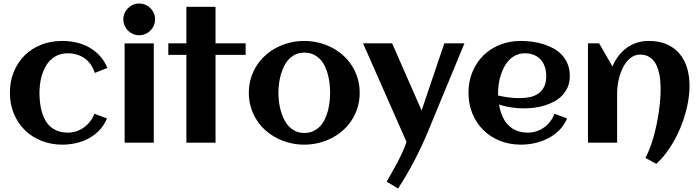

<svg xmlns="http://www.w3.org/2000/svg" viewBox="-20 -810 3975 1090"><path d="M589.4 -424.3 518.1 -396Q501 -449.7 460.9 -478.5Q420.9 -507.3 364.7 -507.3Q334.5 -507.3 310.8 -497.8Q287.1 -488.3 269.3 -471.7Q251.5 -455.1 239 -433.1Q226.6 -411.1 218.8 -386.2Q210.9 -361.3 207.5 -334.7Q204.1 -308.1 204.1 -283.2Q204.1 -256.3 207 -229Q210 -201.7 217 -176.5Q224.1 -151.4 235.8 -129.6Q247.6 -107.9 265.4 -91.8Q283.2 -75.7 307.9 -66.4Q332.5 -57.1 364.7 -57.1Q390.6 -57.1 414.1 -64.9Q437.5 -72.8 457 -86.9Q476.6 -101.1 491.7 -120.6Q506.8 -140.1 515.6 -164.1L587.4 -137.7Q571.3 -99.1 544.7 -71Q518.1 -43 484.4 -24.7Q450.7 -6.3 412.1 2.4Q373.5 11.2 334 11.2Q270 11.2 215.3 -10.5Q160.6 -32.2 120.8 -71.5Q81.1 -110.8 58.6 -164.8Q36.1 -218.8 36.1 -283.2Q36.1 -348.1 58.3 -402.3Q80.6 -456.5 120.1 -495.6Q159.7 -534.7 214.4 -556.2Q269 -577.6 334 -577.6Q375 -577.6 414.1 -568.6Q453.1 -559.6 486.6 -540.8Q520 -522 546.6 -493.2Q573.2 -464.4 589.4 -424.3Z M860.4 -700.2Q860.4 -681.6 853.3 -665Q846.2 -648.4 834 -636.2Q821.8 -624 805.2 -616.9Q788.6 -609.9 770 -609.9Q751.5 -609.9 735.1 -616.9Q718.8 -624 706.5 -636.2Q694.3 -648.4 687.3 -665Q680.2 -681.6 680.2 -700.2Q680.2 -718.8 687.3 -735.1Q694.3 -751.5 706.5 -763.7Q718.8 -775.9 735.1 -783Q751.5 -790 770 -790Q788.6 -790 805.2 -783Q821.8 -775.9 834 -763.7Q846.2 -751.5 853.3 -735.1Q860.4 -718.8 860.4 -700.2ZM853 0H687.5V-563.5H853Z M1203.6 0H1038.1V-498.5H935.5V-564H1038.1V-771.5H1203.6V-564H1374.5V-498.5H1203.6Z M2022 -283.2Q2022 -239.3 2010.3 -200.7Q1998.5 -162.1 1977.8 -129.4Q1957 -96.7 1927.7 -70.6Q1898.4 -44.4 1863.5 -26.4Q1828.6 -8.3 1788.8 1.5Q1749 11.2 1707 11.2Q1665 11.2 1625.5 1.5Q1585.9 -8.3 1551 -26.4Q1516.1 -44.4 1486.8 -70.6Q1457.5 -96.7 1436.8 -129.4Q1416 -162.1 1404.3 -200.9Q1392.6 -239.7 1392.6 -283.2Q1392.6 -326.7 1404.3 -365.5Q1416 -404.3 1436.8 -437Q1457.5 -469.7 1486.8 -495.8Q1516.1 -522 1551 -540Q1585.9 -558.1 1625.5 -567.9Q1665 -577.6 1707 -577.6Q1749 -577.6 1788.8 -567.9Q1828.6 -558.1 1863.5 -540Q1898.4 -522 1927.7 -495.8Q1957 -469.7 1977.8 -437Q1998.5 -404.3 2010.3 -365.5Q2022 -326.7 2022 -283.2ZM1854 -283.2Q1854 -306.6 1851.3 -332.8Q1848.6 -358.9 1842.3 -384Q1835.9 -409.2 1825 -432.4Q1814 -455.6 1797.9 -472.9Q1781.7 -490.2 1759.3 -500.7Q1736.8 -511.2 1707 -511.2Q1678.7 -511.2 1656.7 -500.5Q1634.8 -489.7 1618.4 -471.9Q1602.1 -454.1 1591.1 -430.7Q1580.1 -407.2 1573.2 -382.1Q1566.4 -356.9 1563.5 -331.3Q1560.5 -305.7 1560.5 -283.2Q1560.5 -260.7 1563.5 -235.1Q1566.4 -209.5 1573.2 -184.1Q1580.1 -158.7 1591.1 -135.5Q1602.1 -112.3 1618.4 -94.5Q1634.8 -76.7 1656.7 -65.9Q1678.7 -55.2 1707 -55.2Q1736.3 -55.2 1758.8 -65.7Q1781.2 -76.2 1797.6 -93.8Q1814 -111.3 1824.7 -134.3Q1835.4 -157.2 1842 -182.6Q1848.6 -208 1851.3 -233.9Q1854 -259.8 1854 -283.2Z M2616.7 -564 2411.6 -67.9Q2376.5 17.1 2333.3 100.3Q2290 183.6 2239.7 260.3L2175.3 221.2Q2187.5 199.2 2204.1 170.4Q2220.7 141.6 2236.8 110.8Q2252.9 80.1 2266.6 50Q2280.3 20 2287.6 -4.9L2041 -564H2206.1L2373.5 -182.6L2502.4 -564Z M2808.1 -267.6Q2838.4 -260.7 2868.7 -256.8Q2898.9 -252.9 2929.7 -252.9Q2961.9 -252.9 2989.5 -259Q3017.1 -265.1 3037.4 -279.5Q3057.6 -293.9 3069.3 -317.9Q3081.1 -341.8 3081.1 -377.4Q3081.1 -406.2 3073.2 -430.2Q3065.4 -454.1 3050 -471.2Q3034.7 -488.3 3012.2 -497.8Q2989.7 -507.3 2960 -507.3Q2932.1 -507.3 2909.9 -497.1Q2887.7 -486.8 2870.8 -469.5Q2854 -452.1 2842 -429.2Q2830.1 -406.2 2822.3 -381.3Q2814.5 -356.4 2811 -331.1Q2807.6 -305.7 2807.6 -283.2Q2807.6 -279.3 2807.6 -275.4Q2807.6 -271.5 2808.1 -267.6ZM3214.8 -378.9Q3214.8 -344.2 3203.6 -317.1Q3192.4 -290 3173.1 -269.5Q3153.8 -249 3128.4 -234.9Q3103 -220.7 3074.2 -211.7Q3045.4 -202.6 3014.9 -198.7Q2984.4 -194.8 2955.6 -194.8Q2918.9 -194.8 2883.3 -200Q2847.7 -205.1 2813 -216.3Q2818.4 -184.1 2830.1 -155Q2841.8 -126 2861.3 -104.2Q2880.9 -82.5 2909.4 -69.8Q2938 -57.1 2977.1 -57.1Q3002.9 -57.1 3026.4 -64.9Q3049.8 -72.8 3069.3 -86.9Q3088.9 -101.1 3103.8 -120.6Q3118.7 -140.1 3127.9 -164.1L3199.2 -137.7Q3183.1 -99.1 3155 -71Q3127 -43 3091.6 -24.7Q3056.2 -6.3 3016.4 2.4Q2976.6 11.2 2937.5 11.2Q2873 11.2 2818.4 -10.5Q2763.7 -32.2 2724.1 -71.3Q2684.6 -110.4 2662.1 -164.6Q2639.6 -218.8 2639.6 -283.2Q2639.6 -347.7 2662.1 -401.9Q2684.6 -456.1 2724.1 -495.1Q2763.7 -534.2 2818.4 -555.9Q2873 -577.6 2937.5 -577.6Q2968.8 -577.6 3001.5 -573.2Q3034.2 -568.8 3064.9 -559.3Q3095.7 -549.8 3123 -534.7Q3150.4 -519.5 3170.7 -497.3Q3190.9 -475.1 3202.9 -445.8Q3214.8 -416.5 3214.8 -378.9Z M3894.5 -323.2Q3894.5 -266.1 3880.6 -204.1Q3866.7 -142.1 3841.8 -82.5Q3816.9 -22.9 3782.2 29.5Q3747.6 82 3706.1 120.1L3644 86.4Q3657.2 62 3668.9 31.7Q3680.7 1.5 3690.2 -32.5Q3699.7 -66.4 3707.3 -102.5Q3714.8 -138.7 3720 -174.1Q3725.1 -209.5 3727.8 -242.9Q3730.5 -276.4 3730.5 -305.2Q3730.5 -324.2 3729 -345.9Q3727.5 -367.7 3722.9 -389.4Q3718.3 -411.1 3710.4 -431.2Q3702.6 -451.2 3689.7 -466.3Q3676.8 -481.4 3658.4 -490.7Q3640.1 -500 3615.2 -500Q3590.8 -500 3571.8 -489Q3552.7 -478 3538.1 -460.2Q3523.4 -442.4 3512.9 -419.4Q3502.4 -396.5 3495.8 -372.3Q3489.3 -348.1 3486.3 -324.7Q3483.4 -301.3 3483.4 -282.7V0H3317.9V-564H3381.3L3457 -432.6Q3470.7 -465.3 3491.2 -492.2Q3511.7 -519 3537.6 -538.1Q3563.5 -557.1 3595 -567.4Q3626.5 -577.6 3663.1 -577.6Q3721.7 -577.6 3765.1 -558.6Q3808.6 -539.6 3837.4 -505.6Q3866.2 -471.7 3880.4 -425Q3894.5 -378.4 3894.5 -323.2Z"/></svg>

Font: Aclonica
Style: Regular
Weight: 400
Designer: Astigmatic (AOETI)
Foundry: Astigmatic (AOETI)
Version: Version 1.000